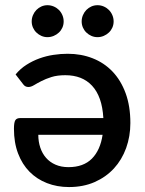

<svg xmlns="http://www.w3.org/2000/svg" viewBox="-20 -730 571 757"><path d="M252 7.5C289.7 7.5 323.4 0.9 353.2 -12.2C383.1 -25.4 408.4 -43.3 429.3 -66C450.1 -88.7 466.1 -115.4 477.3 -146.2C488.4 -177.1 494 -210 494 -245C494 -289.3 487.8 -328.5 475.3 -362.5C462.8 -396.5 445.5 -425 423.5 -448C401.5 -471 375.4 -488.4 345.3 -500.2C315.1 -512.1 282.3 -518 247 -518C228.7 -518 210 -516.6 191 -513.7C172 -510.9 153.5 -506.2 135.5 -499.7C117.5 -493.2 100.4 -484.8 84.3 -474.5C68.1 -464.2 53.8 -451.5 41.5 -436.5L72 -397C77 -390.3 83.7 -387 92 -387C98.7 -387 106 -389.4 114 -394.2C122 -399.1 131.7 -404.4 143 -410.2C154.3 -416.1 167.7 -421.4 183 -426.3C198.3 -431.1 216.5 -433.5 237.5 -433.5C259.5 -433.5 279.3 -430.1 297 -423.3C314.7 -416.4 330 -406 343 -392C356 -378 366.3 -360.4 373.8 -339.3C381.3 -318.1 385.8 -293.2 387.5 -264.5H60C50.3 -264.5 43.8 -261.6 40.3 -255.8C36.8 -249.9 35 -238.8 35 -222.5C35 -185.8 40.4 -153.3 51.3 -124.8C62.1 -96.3 77.2 -72.3 96.5 -52.8C115.8 -33.3 138.8 -18.3 165.3 -8C191.8 2.3 220.7 7.5 252 7.5ZM250 -71C230.7 -71 213.6 -74.3 198.8 -80.8C183.9 -87.3 171.5 -96.3 161.5 -107.8C151.5 -119.3 143.9 -132.8 138.8 -148.3C133.6 -163.8 131 -180.5 131 -198.5H384.5C378.5 -158.2 364.4 -126.8 342.3 -104.5C320.1 -82.2 289.3 -71 250 -71ZM231 -645.5C231 -654.2 229.3 -662.4 226 -670.2C222.7 -678.1 218.1 -684.9 212.3 -690.8C206.4 -696.6 199.6 -701.2 191.8 -704.5C183.9 -707.8 175.7 -709.5 167 -709.5C158.7 -709.5 150.8 -707.8 143.2 -704.5C135.8 -701.2 129.2 -696.6 123.5 -690.8C117.8 -684.9 113.3 -678.1 110 -670.2C106.7 -662.4 105 -654.2 105 -645.5C105 -636.8 106.7 -628.8 110 -621.2C113.3 -613.8 117.8 -607.2 123.5 -601.8C129.2 -596.2 135.8 -591.8 143.2 -588.5C150.8 -585.2 158.7 -583.5 167 -583.5C175.7 -583.5 183.9 -585.2 191.8 -588.5C199.6 -591.8 206.4 -596.2 212.3 -601.8C218.1 -607.2 222.7 -613.8 226 -621.2C229.3 -628.8 231 -636.8 231 -645.5ZM428 -645.5C428 -654.2 426.3 -662.4 423 -670.2C419.7 -678.1 415.1 -684.9 409.3 -690.8C403.4 -696.6 396.7 -701.2 389 -704.5C381.3 -707.8 373.2 -709.5 364.5 -709.5C355.8 -709.5 347.8 -707.8 340.3 -704.5C332.8 -701.2 326.2 -696.6 320.5 -690.8C314.8 -684.9 310.3 -678.1 307 -670.2C303.7 -662.4 302 -654.2 302 -645.5C302 -636.8 303.7 -628.8 307 -621.2C310.3 -613.8 314.8 -607.2 320.5 -601.8C326.2 -596.2 332.8 -591.8 340.3 -588.5C347.8 -585.2 355.8 -583.5 364.5 -583.5C373.2 -583.5 381.3 -585.2 389 -588.5C396.7 -591.8 403.4 -596.2 409.3 -601.8C415.1 -607.2 419.7 -613.8 423 -621.2C426.3 -628.8 428 -636.8 428 -645.5Z"/></svg>

Font: Lato Semibold
Style: Regular
Weight: 600
Designer: Lukasz Dziedzic
Foundry: tyPoland Lukasz Dziedzic
Version: Version 2.006; 2014-01-15